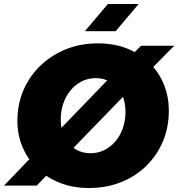

<svg xmlns="http://www.w3.org/2000/svg" viewBox="-36 -929 892 961"><path d="M260 -115 199 -214 553 -581 623 -489ZM-16 0 157 -180 227 -83 148 0ZM672 -534 598 -628 670 -700H836ZM409 12Q329 12 263.5 -14Q198 -40 150.5 -85.5Q103 -131 77 -192.5Q51 -254 51 -324Q51 -408 82 -479Q113 -550 168.5 -602.5Q224 -655 296.5 -683.5Q369 -712 453 -712Q535 -712 600.5 -686Q666 -660 712.5 -614Q759 -568 784 -507Q809 -446 809 -375Q809 -291 779 -220.5Q749 -150 695 -97.5Q641 -45 568 -16.5Q495 12 409 12ZM416 -162Q455 -162 487.5 -178.5Q520 -195 543.5 -223.5Q567 -252 579.5 -289.5Q592 -327 592 -368Q592 -423 571.5 -461Q551 -499 517.5 -518.5Q484 -538 444 -538Q405 -538 372.5 -521.5Q340 -505 316.5 -476Q293 -447 280.5 -410Q268 -373 268 -332Q268 -277 288.5 -239Q309 -201 342.5 -181.5Q376 -162 416 -162ZM389 -773 504 -909H658L543 -773Z"/></svg>

Font: MuseoModerno Thin Black
Style: Italic
Weight: 900
Italic angle: -9°
Version: Version 1.003